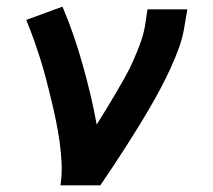

<svg xmlns="http://www.w3.org/2000/svg" viewBox="-20 -558 640 578"><path d="M162 0Q167 -33 165.5 -66Q164 -99 159.5 -131Q155 -163 148.5 -194.5Q142 -226 134.5 -257Q127 -288 119 -319Q111 -350 101.5 -380Q92 -410 81.5 -439.5Q71 -469 59 -498L168 -538Q186 -496 201 -452.5Q216 -409 228.5 -364.5Q241 -320 252 -274.5Q263 -229 271 -183Q286 -207 300.5 -230.5Q315 -254 329 -278Q343 -302 356.5 -326Q370 -350 381 -375Q392 -400 401.5 -425.5Q411 -451 416 -477L424 -530H544L535 -477Q530 -445 518.5 -413.5Q507 -382 493 -351.5Q479 -321 463 -291Q447 -261 429.5 -231Q412 -201 394 -172Q376 -143 357.5 -114Q339 -85 320 -56.5Q301 -28 282 0Z"/></svg>

Font: Iosevka Slab Extended
Style: Bold Italic
Weight: 700
Width: 7
Italic angle: -9°
Monospace: yes
Designer: Belleve Invis
Foundry: Belleve Invis
Version: Version 11.1.0; ttfautohint (v1.8.3)